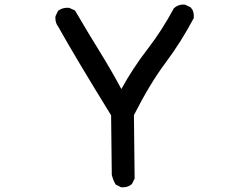

<svg xmlns="http://www.w3.org/2000/svg" viewBox="-20 -791 1040 821"><path d="M216.8 -713.9Q216.8 -720.7 217.8 -722.7L228.5 -745.1Q246.1 -757.8 267.6 -757.8Q275.4 -757.8 277.3 -756.8L300.8 -746.1Q357.4 -649.4 406.7 -569.8Q456.1 -490.2 499 -410.2Q546.9 -498 609.9 -579.6Q672.9 -661.1 723.6 -755.9Q741.2 -771.5 762.7 -771.5Q770.5 -771.5 772.5 -770.5L794.9 -759.8Q803.7 -750 806.2 -740.7Q808.6 -731.4 808.6 -725.6Q808.6 -719.7 808.6 -713.9Q754.9 -612.3 688 -522.9Q621.1 -433.6 552.7 -298.8L555.7 -27.3L543.9 -3.9Q528.3 9.8 506.8 9.8Q503.9 9.8 498 9.8L474.6 -2Q462.9 -21.5 458 -43.9L455.1 -297.9Q302.7 -544.9 228.5 -677.7Q216.8 -692.4 216.8 -713.9Z"/></svg>

Font: JasonHandwriting2
Style: SemiBold
Weight: 600
Version: Version 1.04.7